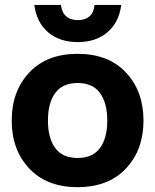

<svg xmlns="http://www.w3.org/2000/svg" viewBox="-20 -752 634 784"><path d="M494.4 -64Q422.9 12.2 296.9 12.2Q170.9 12.2 99.4 -64Q27.8 -140.1 27.8 -259.8Q27.8 -379.4 99.4 -455.8Q170.9 -532.2 296.9 -532.2Q422.9 -532.2 494.4 -455.8Q565.9 -379.4 565.9 -259.8Q565.9 -140.1 494.4 -64ZM120.1 -731.9H229Q231.9 -701.7 249.8 -685.8Q267.6 -669.9 297.9 -669.9Q328.1 -669.9 345.7 -685.5Q363.3 -701.2 366.2 -731.9H475.1Q465.8 -660.2 418.5 -620.1Q371.1 -580.1 297.9 -580.1Q223.6 -580.1 176.5 -620.1Q129.4 -660.2 120.1 -731.9ZM205.6 -372.3Q175.8 -331.5 175.8 -259.8Q175.8 -188 205.6 -147.5Q235.4 -106.9 296.9 -106.9Q358.4 -106.9 388.2 -147.5Q418 -188 418 -259.8Q418 -331.5 388.2 -372.3Q358.4 -413.1 296.9 -413.1Q235.4 -413.1 205.6 -372.3Z"/></svg>

Font: Aspekta 400
Style: Bold
Weight: 700
Designer: Ivo Dolenc
Version: Version 2.000